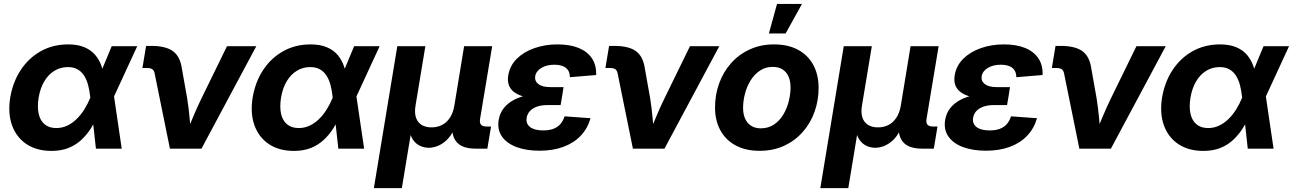

<svg xmlns="http://www.w3.org/2000/svg" viewBox="-20 -768 6680 992"><path d="M246.1 11.7Q169.4 11.7 116.9 -23.4Q64.5 -58.6 42.2 -120.6Q20 -182.6 32.7 -263.2Q46.4 -344.7 87.4 -406.7Q128.4 -468.8 191.2 -503.7Q253.9 -538.6 332 -538.6Q381.8 -538.6 416.3 -523.9Q450.7 -509.3 471.9 -484.1Q493.2 -459 504.4 -426.8Q515.6 -394.5 519.5 -359.4H555.2L568.4 -274.9L608.9 0H475.6L446.3 -265.6Q442.9 -299.8 435.3 -328.4Q427.7 -356.9 414.3 -377.7Q400.9 -398.4 380.4 -409.9Q359.9 -421.4 330.6 -421.4Q292.5 -421.4 261.2 -402.3Q230 -383.3 209 -348.1Q188 -313 179.7 -264.2Q171.9 -215.8 179.7 -180.4Q187.5 -145 210.7 -125.7Q233.9 -106.4 271 -106.4Q300.8 -106.4 326.9 -118.7Q353 -130.9 375.2 -152.3Q397.5 -173.8 415.3 -202.1Q433.1 -230.5 446.3 -262.7L557.1 -529.3H689L565.9 -262.7L523.4 -174.3H487.8Q470.7 -137.7 449.5 -104.5Q428.2 -71.3 399.9 -44.9Q371.6 -18.6 333.7 -3.4Q295.9 11.7 246.1 11.7Z M857.9 0 778.8 -389.6Q775.9 -403.8 767.1 -410.2Q758.3 -416.5 741.7 -416.5H715.8L734.9 -530.8H762.2Q836.4 -530.8 873.5 -503.7Q910.6 -476.6 919.4 -415.5L946.8 -261.7Q954.6 -212.9 959.2 -163.3Q963.9 -113.8 968.3 -63H935.5Q957 -113.8 977.5 -163.3Q998 -212.9 1022 -261.7L1152.8 -529.3H1304.2L1021 0Z M1498.5 11.7Q1421.9 11.7 1369.4 -23.4Q1316.9 -58.6 1294.7 -120.6Q1272.5 -182.6 1285.2 -263.2Q1298.8 -344.7 1339.8 -406.7Q1380.9 -468.8 1443.6 -503.7Q1506.3 -538.6 1584.5 -538.6Q1634.3 -538.6 1668.7 -523.9Q1703.1 -509.3 1724.4 -484.1Q1745.6 -459 1756.8 -426.8Q1768.1 -394.5 1772 -359.4H1807.6L1820.8 -274.9L1861.3 0H1728L1698.7 -265.6Q1695.3 -299.8 1687.7 -328.4Q1680.2 -356.9 1666.7 -377.7Q1653.3 -398.4 1632.8 -409.9Q1612.3 -421.4 1583 -421.4Q1544.9 -421.4 1513.7 -402.3Q1482.4 -383.3 1461.4 -348.1Q1440.4 -313 1432.1 -264.2Q1424.3 -215.8 1432.1 -180.4Q1439.9 -145 1463.1 -125.7Q1486.3 -106.4 1523.4 -106.4Q1553.2 -106.4 1579.3 -118.7Q1605.5 -130.9 1627.7 -152.3Q1649.9 -173.8 1667.7 -202.1Q1685.5 -230.5 1698.7 -262.7L1809.6 -529.3H1941.4L1818.4 -262.7L1775.9 -174.3H1740.2Q1723.1 -137.7 1701.9 -104.5Q1680.7 -71.3 1652.3 -44.9Q1624 -18.6 1586.2 -3.4Q1548.3 11.7 1498.5 11.7Z M1911.6 204.1 2032.7 -529.3H2177.7L2127 -223.1Q2120.6 -185.1 2129.4 -159.9Q2138.2 -134.8 2158.9 -122.3Q2179.7 -109.9 2209.5 -109.9Q2239.7 -109.9 2263.9 -122.3Q2288.1 -134.8 2304.7 -159.9Q2321.3 -185.1 2327.6 -223.1L2377.9 -529.3H2522.9L2460.4 -153.8Q2457 -133.3 2465.3 -123.8Q2473.6 -114.3 2495.6 -114.3H2517.1L2498 0H2437.5Q2366.7 0 2337.6 -35.9Q2308.6 -71.8 2319.8 -139.2L2328.1 -188.5H2352.1Q2343.3 -134.3 2325.7 -98.4Q2308.1 -62.5 2285.6 -42.2Q2263.2 -22 2239.7 -13.2Q2216.3 -4.4 2195.8 -4.4Q2174.3 -4.4 2153.1 -13.2Q2131.8 -22 2116.2 -42.5Q2100.6 -63 2094.7 -98.6Q2088.9 -134.3 2097.7 -188.5H2121.1L2056.2 204.1Z M2767.1 10.7Q2700.2 10.7 2649.7 -7.8Q2599.1 -26.4 2573.7 -62.3Q2548.3 -98.1 2556.6 -148.4Q2562.5 -183.6 2582.8 -209.2Q2603 -234.9 2635.3 -252Q2667.5 -269 2710.2 -277.3Q2752.9 -285.6 2803.2 -285.6H2886.7L2876.5 -225.1H2807.1Q2777.8 -225.1 2755.1 -217.3Q2732.4 -209.5 2718.5 -194.8Q2704.6 -180.2 2701.2 -159.7Q2696.3 -129.4 2718.5 -111.8Q2740.7 -94.2 2786.6 -94.2Q2817.4 -94.2 2839.4 -102.5Q2861.3 -110.8 2875.5 -127.2Q2889.6 -143.6 2897 -167L3031.2 -157.2Q3016.1 -104.5 2980.5 -66.9Q2944.8 -29.3 2890.9 -9.3Q2836.9 10.7 2767.1 10.7ZM2802.2 -256.3Q2750.5 -256.3 2711.2 -263.4Q2671.9 -270.5 2646.7 -285.2Q2621.6 -299.8 2611.1 -323.2Q2600.6 -346.7 2606 -378.9Q2614.3 -428.7 2650.1 -464.4Q2686 -500 2741 -519.3Q2795.9 -538.6 2860.8 -538.6Q2924.3 -538.6 2969.5 -520.3Q3014.6 -502 3038.3 -466.6Q3062 -431.2 3060.1 -380.4L2924.3 -369.1Q2924.8 -399.9 2904.5 -416.7Q2884.3 -433.6 2844.2 -433.6Q2804.2 -433.6 2776.9 -417Q2749.5 -400.4 2745.1 -373.5Q2741.7 -349.1 2761.7 -333.5Q2781.7 -317.9 2824.2 -317.9H2891.6L2881.8 -256.3Z M3250 0 3170.9 -389.6Q3168 -403.8 3159.2 -410.2Q3150.4 -416.5 3133.8 -416.5H3107.9L3127 -530.8H3154.3Q3228.5 -530.8 3265.6 -503.7Q3302.7 -476.6 3311.5 -415.5L3338.9 -261.7Q3346.7 -212.9 3351.3 -163.3Q3356 -113.8 3360.4 -63H3327.6Q3349.1 -113.8 3369.6 -163.3Q3390.1 -212.9 3414.1 -261.7L3544.9 -529.3H3696.3L3413.1 0Z M3904.3 11.2Q3832.5 11.2 3781 -16.6Q3729.5 -44.4 3701.9 -94.7Q3674.3 -145 3674.3 -212.9Q3674.3 -278.3 3695.6 -337.2Q3716.8 -396 3757.1 -441.4Q3797.4 -486.8 3853.8 -512.7Q3910.2 -538.6 3979.5 -538.6Q4051.8 -538.6 4103.3 -510.7Q4154.8 -482.9 4182.1 -432.4Q4209.5 -381.8 4209.5 -314Q4209.5 -249.5 4188.7 -190.9Q4168 -132.3 4127.9 -86.7Q4087.9 -41 4031.5 -14.9Q3975.1 11.2 3904.3 11.2ZM3911.1 -105Q3949.7 -105 3978.8 -124.5Q4007.8 -144 4026.9 -175.8Q4045.9 -207.5 4055.2 -244.6Q4064.5 -281.7 4064.5 -316.4Q4064.5 -349.6 4053.7 -373.3Q4043 -397 4022.5 -409.7Q4002 -422.4 3972.7 -422.4Q3934.6 -422.4 3905.8 -402.8Q3877 -383.3 3857.7 -351.8Q3838.4 -320.3 3828.9 -283.2Q3819.3 -246.1 3819.3 -210.4Q3819.3 -161.6 3843.5 -133.3Q3867.7 -105 3911.1 -105ZM3952.6 -595.2 3994.6 -747.6H4123.5L4039.1 -595.2Z M4218.3 204.1 4339.4 -529.3H4484.4L4433.6 -223.1Q4427.2 -185.1 4436 -159.9Q4444.8 -134.8 4465.6 -122.3Q4486.3 -109.9 4516.1 -109.9Q4546.4 -109.9 4570.6 -122.3Q4594.7 -134.8 4611.3 -159.9Q4627.9 -185.1 4634.3 -223.1L4684.6 -529.3H4829.6L4767.1 -153.8Q4763.7 -133.3 4772 -123.8Q4780.3 -114.3 4802.2 -114.3H4823.7L4804.7 0H4744.1Q4673.3 0 4644.3 -35.9Q4615.2 -71.8 4626.5 -139.2L4634.8 -188.5H4658.7Q4649.9 -134.3 4632.3 -98.4Q4614.7 -62.5 4592.3 -42.2Q4569.8 -22 4546.4 -13.2Q4522.9 -4.4 4502.4 -4.4Q4481 -4.4 4459.7 -13.2Q4438.5 -22 4422.9 -42.5Q4407.2 -63 4401.4 -98.6Q4395.5 -134.3 4404.3 -188.5H4427.7L4362.8 204.1Z M5073.7 10.7Q5006.8 10.7 4956.3 -7.8Q4905.8 -26.4 4880.4 -62.3Q4855 -98.1 4863.3 -148.4Q4869.1 -183.6 4889.4 -209.2Q4909.7 -234.9 4941.9 -252Q4974.1 -269 5016.8 -277.3Q5059.6 -285.6 5109.9 -285.6H5193.4L5183.1 -225.1H5113.8Q5084.5 -225.1 5061.8 -217.3Q5039.1 -209.5 5025.1 -194.8Q5011.2 -180.2 5007.8 -159.7Q5002.9 -129.4 5025.1 -111.8Q5047.4 -94.2 5093.3 -94.2Q5124 -94.2 5146 -102.5Q5168 -110.8 5182.1 -127.2Q5196.3 -143.6 5203.6 -167L5337.9 -157.2Q5322.8 -104.5 5287.1 -66.9Q5251.5 -29.3 5197.5 -9.3Q5143.6 10.7 5073.7 10.7ZM5108.9 -256.3Q5057.1 -256.3 5017.8 -263.4Q4978.5 -270.5 4953.4 -285.2Q4928.2 -299.8 4917.7 -323.2Q4907.2 -346.7 4912.6 -378.9Q4920.9 -428.7 4956.8 -464.4Q4992.7 -500 5047.6 -519.3Q5102.5 -538.6 5167.5 -538.6Q5231 -538.6 5276.1 -520.3Q5321.3 -502 5345 -466.6Q5368.7 -431.2 5366.7 -380.4L5231 -369.1Q5231.4 -399.9 5211.2 -416.7Q5190.9 -433.6 5150.9 -433.6Q5110.8 -433.6 5083.5 -417Q5056.2 -400.4 5051.8 -373.5Q5048.3 -349.1 5068.4 -333.5Q5088.4 -317.9 5130.9 -317.9H5198.2L5188.5 -256.3Z M5556.6 0 5477.5 -389.6Q5474.6 -403.8 5465.8 -410.2Q5457 -416.5 5440.4 -416.5H5414.6L5433.6 -530.8H5460.9Q5535.2 -530.8 5572.3 -503.7Q5609.4 -476.6 5618.2 -415.5L5645.5 -261.7Q5653.3 -212.9 5658 -163.3Q5662.6 -113.8 5667 -63H5634.3Q5655.8 -113.8 5676.3 -163.3Q5696.8 -212.9 5720.7 -261.7L5851.6 -529.3H6002.9L5719.7 0Z M6197.3 11.7Q6120.6 11.7 6068.1 -23.4Q6015.6 -58.6 5993.4 -120.6Q5971.2 -182.6 5983.9 -263.2Q5997.6 -344.7 6038.6 -406.7Q6079.6 -468.8 6142.3 -503.7Q6205.1 -538.6 6283.2 -538.6Q6333 -538.6 6367.4 -523.9Q6401.9 -509.3 6423.1 -484.1Q6444.3 -459 6455.6 -426.8Q6466.8 -394.5 6470.7 -359.4H6506.3L6519.5 -274.9L6560.1 0H6426.8L6397.5 -265.6Q6394 -299.8 6386.5 -328.4Q6378.9 -356.9 6365.5 -377.7Q6352.1 -398.4 6331.5 -409.9Q6311 -421.4 6281.7 -421.4Q6243.7 -421.4 6212.4 -402.3Q6181.2 -383.3 6160.2 -348.1Q6139.2 -313 6130.9 -264.2Q6123 -215.8 6130.9 -180.4Q6138.7 -145 6161.9 -125.7Q6185.1 -106.4 6222.2 -106.4Q6252 -106.4 6278.1 -118.7Q6304.2 -130.9 6326.4 -152.3Q6348.6 -173.8 6366.5 -202.1Q6384.3 -230.5 6397.5 -262.7L6508.3 -529.3H6640.1L6517.1 -262.7L6474.6 -174.3H6439Q6421.9 -137.7 6400.6 -104.5Q6379.4 -71.3 6351.1 -44.9Q6322.8 -18.6 6284.9 -3.4Q6247.1 11.7 6197.3 11.7Z"/></svg>

Font: Inter 24pt
Style: Bold Italic
Weight: 700
Italic angle: -9.3988°
Version: Version 4.001;git-66647c0bb